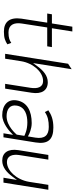

<svg xmlns="http://www.w3.org/2000/svg" viewBox="506 -1178 668 1720"><g transform="rotate(90 840.0 -318.0)"><path d="M101 -407H183L147 -175C133 -72 174 -19 263 -19C322 -19 347 -31 377 -50L364 -85C342 -70 321 -60 270 -60C204 -60 179 -107 191 -181L226 -407H395L402 -449H233L262 -632H219L190 -449H108Z M462 -30H506L528 -171C537 -230 564 -279 594 -313C621 -343 661 -370 706 -370C762 -370 776 -319 767 -260L731 -30H774L811 -268C825 -357 790 -412 717 -412C657 -412 612 -371 575 -321L545 -280L600 -626L551 -594Z M879 -132C867 -55 921 -4 1012 -4C1085 -4 1157 -72 1157 -72L1188 -101L1174 -15H1210L1256 -302C1274 -414 1230 -462 1123 -462C1053 -462 1009 -445 968 -417L984 -386C1023 -413 1063 -421 1117 -421C1191 -421 1226 -385 1213 -302L1202 -234L1183 -244C1183 -244 1136 -268 1083 -268C977 -268 894 -229 879 -132ZM926 -133C938 -211 1013 -229 1077 -229C1145 -229 1186 -207 1197 -202L1186 -134C1182 -130 1112 -43 1021 -43C962 -43 916 -70 926 -133Z M1325 -148C1311 -59 1346 -4 1419 -4C1479 -4 1525 -45 1562 -95L1592 -136L1572 -15H1616L1680 -417H1636L1609 -245C1599 -185 1572 -136 1542 -103C1515 -73 1476 -46 1431 -46C1376 -46 1360 -97 1369 -156L1410 -417H1368Z"/></g></svg>

Font: Charger Sport
Style: HLNrwObl
Weight: 100
Designer: Jasper
Foundry: Cannot Into Space Fonts
Version: Version 1.1